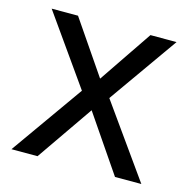

<svg xmlns="http://www.w3.org/2000/svg" viewBox="-85 -620 699 704"><g transform="rotate(15 264.5 -268.0)"><path d="M212 -274 27 -536H127L265 -334L402 -536H501L316 -274L511 0H411L265 -214L117 0H18Z"/></g></svg>

Font: kannada115
Style: Book
Weight: 400
Designer: Jelle Bosma - Monotype Design Team
Foundry: Monotype Imaging Inc.
Version: Version 2.003